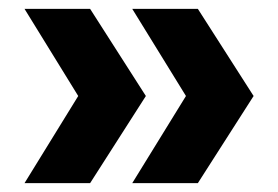

<svg xmlns="http://www.w3.org/2000/svg" viewBox="-20 -481 625 432"><path d="M277.6 -69 398.4 -265 277.6 -461H425.2L550.6 -265L425.2 -69ZM35.2 -69 156 -265 35.2 -461H182.8L308.2 -265L182.8 -69Z"/></svg>

Font: Work Sans
Style: Regular
Weight: 400
Designer: Wei Huang
Foundry: Wei Huang
Version: Version 2.006; ttfautohint (v1.8.1.43-b0c9)